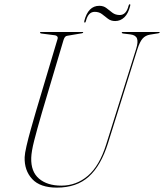

<svg xmlns="http://www.w3.org/2000/svg" viewBox="-20 -846 748 876"><path d="M464.5 -187 601.5 -624Q611 -655 605 -670.5Q599 -686 575 -689L542 -693Q535.5 -694 535.5 -697Q535.5 -700 539.5 -700H705.5Q708.5 -700 708.5 -698Q708.5 -695 702 -694L664.5 -688Q643.5 -684.5 630.8 -670.2Q618 -656 607 -622L472.5 -192Q440.5 -90 385 -40Q329.5 10 239.5 10Q163 10 126.8 -29.2Q90.5 -68.5 92.5 -129Q93 -145.5 101 -180.2Q109 -215 120.8 -256.8Q132.5 -298.5 143.5 -336L242.5 -668Q245 -675.5 240.8 -680Q236.5 -684.5 231 -685L169 -693Q162.5 -694 162.5 -697Q162.5 -700 166.5 -700H356.5Q359.5 -700 359.5 -698Q359.5 -695 353 -694L288 -683Q282 -682.5 277.8 -678.5Q273.5 -674.5 270 -664L171.5 -333Q148 -252 135.8 -203.8Q123.5 -155.5 122.5 -126Q120.5 -63 158 -31Q195.5 1 260 1Q328.5 1 381.2 -44.2Q434 -89.5 464.5 -187ZM505.5 -750Q486 -750 472.5 -760.5Q459 -771 445.5 -781.5Q432 -792 412 -792Q382.5 -792 372 -750Q370.5 -743 367 -743Q363 -743 364.5 -750Q382 -819.5 433 -819.5Q452.5 -819.5 465.8 -809Q479 -798.5 492.8 -788Q506.5 -777.5 526.5 -777.5Q556 -777.5 566.5 -819.5Q568 -826.5 572 -826.5Q576 -826.5 574 -819.5Q565.5 -784.5 547.5 -767.2Q529.5 -750 505.5 -750Z"/></svg>

Font: Fraunces 144pt Thin
Style: Italic
Weight: 100
Italic angle: -16°
Version: Version 1.000;[b76b70a41]